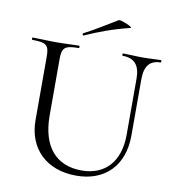

<svg xmlns="http://www.w3.org/2000/svg" viewBox="-87 -863 872 953"><g transform="rotate(10 349.0 -386.0)"><path d="M572 -515V-230C572 -97 502 -17 382 -17C254 -17 179 -101 179 -259V-542C179 -599 191 -613 263 -613C267 -613 267 -625 263 -625C233 -625 192 -622 146 -622C101 -622 61 -625 29 -625C26 -625 26 -613 29 -613C101 -613 114 -601 114 -544V-224C114 -79 211 13 360 13C502 13 596 -76 596 -231V-515C596 -581 622 -613 676 -613C679 -613 679 -625 676 -625C649 -625 617 -622 585 -622C546 -622 515 -625 485 -625C481 -625 481 -613 485 -613C543 -613 572 -581 572 -515ZM277 -679C345 -709 410 -734 499 -756C515 -759 444 -789 435 -784C384 -754 334 -721 272 -689C268 -687 271 -676 277 -679Z"/></g></svg>

Font: Cormorant Garamond
Style: Regular
Weight: 400
Designer: Christian Thalmann (Catharsis Fonts)
Foundry: Catharsis Fonts
Version: Version 4.002;Glyphs 3.4 (3410)